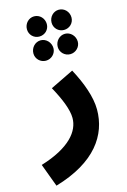

<svg xmlns="http://www.w3.org/2000/svg" viewBox="-181 -832 748 1128"><g transform="rotate(-15 192.5 -267.5)"><path d="M146 -642C180 -642 207 -668 207 -702C207 -737 180 -765 146 -765C113 -765 86 -737 86 -702C86 -668 113 -642 146 -642ZM296 -642C330 -642 357 -668 357 -702C357 -737 330 -765 296 -765C263 -765 236 -737 236 -702C236 -668 263 -642 296 -642ZM147 -495C180 -495 208 -522 208 -555C208 -590 180 -619 147 -619C113 -619 86 -590 86 -555C86 -522 113 -495 147 -495ZM295 -495C328 -495 356 -522 356 -555C356 -590 328 -619 295 -619C261 -619 234 -590 234 -555C234 -522 261 -495 295 -495ZM16 230C266 157 362 14 362 -141C362 -217 328 -310 280 -399L138 -330C181 -252 210 -181 210 -130C210 -50 144 35 -36 90Z"/></g></svg>

Font: Noto Sans Arabic UI Extra
Style: Regular
Weight: 800
Designer: Nadine Chahine - Monotype Design Team
Foundry: Monotype Imaging Inc.
Version: Version 1.900